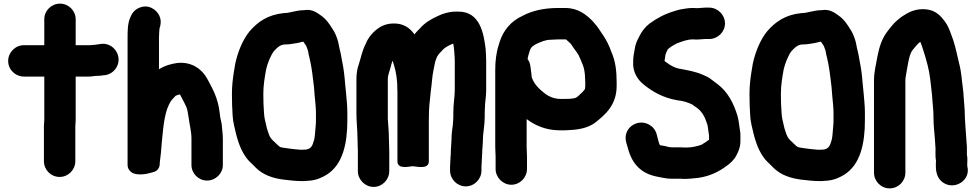

<svg xmlns="http://www.w3.org/2000/svg" viewBox="-20 -804 5377 1058"><path d="M224 -698V-555H112C64.1 -555 25 -515.4 25 -468C25 -420.1 64.7 -382 112 -382H224V-142C224 -135.3 222 -122.6 222 -110V84C222 131.8 260.5 171 308.5 171C356.5 171 395 131.8 395 84V-110C395 -116.1 397 -128.7 397 -142V-382H470C486.1 -382 500.9 -386 515 -386C527.2 -386 536.5 -386.8 550.4 -389.2L561.3 -390.2C584.9 -394.5 604.7 -407.4 618.1 -426.8C661.5 -489.6 607.1 -574 532.7 -561.6L521.5 -559.6C507.4 -557 488.9 -556.5 477.4 -555H397V-698C397 -745.4 357.7 -784 310.5 -784C263.3 -784 224 -745.4 224 -698Z M1121 191C1167.6 191 1208 152.6 1208 105V-35C1208 -66.2 1203.8 -90.8 1201.9 -116.8C1201.9 -117.3 1201.8 -118.4 1201.7 -119.1C1196.8 -148.3 1193.5 -150.9 1190.9 -179.3C1189.1 -199.1 1185.1 -216.6 1181.3 -233.7C1170.5 -277 1153.7 -311 1136 -343.9L1122 -369.9C1094.4 -421.1 1037.8 -465.9 955.9 -456.8C918.1 -451.4 885.8 -441.1 856 -422.7V-593C856 -612.5 857.8 -633.7 858.9 -646.9C866.1 -666.1 869.6 -691.5 858.3 -716.7C842.8 -751.4 797.5 -783.7 745.3 -760.3C719 -748.6 705.6 -728.4 696.8 -705.3C682.8 -671.9 683 -631.3 683 -591V104C683 113.2 685.4 122.5 690.2 130.3C705.6 154.9 734.1 157.1 753.6 157C773.4 157 792.8 153.3 807.6 149C824 144.1 838.3 144 850.6 128C862.6 112.5 859.2 100.6 860.8 88.1C865.6 50.1 867.7 36.8 871.9 -23C881 -120.7 888.5 -198.8 924.2 -250.3C930 -257.8 938.9 -266.5 948 -276.4C955.8 -279.7 962.7 -282.1 971.6 -283.9C979.6 -269.3 987.2 -254.7 995.5 -238.2C999.2 -230.2 1002.5 -223.3 1007.2 -213.8C1012.4 -200.1 1016.1 -180.6 1019.2 -157.7C1025.6 -109.7 1035 -81.7 1035 -38V105C1035 152 1074 191 1121 191Z M1547 -732C1546.4 -732 1545.3 -732 1544.5 -731.9C1455.7 -723 1400.8 -683.9 1355.9 -632.2C1318.5 -587.2 1290.3 -518.4 1276.6 -454.2C1276.5 -454 1276.4 -453.5 1276.3 -453.1L1268.3 -405C1262.6 -367.9 1258 -330.6 1258 -286C1258 -264.8 1258.3 -245 1259 -223.7C1261.7 -185.2 1260.3 -151.4 1269.7 -113.2C1283.9 -49.4 1298.5 10.5 1334.4 61.1C1347.3 80.2 1361.6 92 1373.3 103.7L1390.3 120.7C1428.5 158.8 1481.7 178.2 1542.9 185.8C1578.3 190.2 1609.9 194 1652.8 194C1664.7 193.2 1673 192.6 1681.7 191.9C1722 189.7 1755.3 173.9 1779.1 159.3C1869.1 103.9 1894 -13.5 1894 -140V-185C1894 -221.3 1889.5 -259.3 1886.9 -291.2L1881.9 -341.2C1878.6 -384.9 1874.1 -423.9 1865.5 -465C1861.2 -486.6 1858.7 -507.9 1852.1 -531.6C1847.5 -548.4 1846.5 -566.9 1838.6 -589.3C1832.1 -607.7 1825.3 -626.2 1810.8 -646.9C1795.4 -671.5 1778 -698.6 1747.1 -719.7C1730.3 -731.1 1700.6 -756.2 1656.2 -748C1611 -747.7 1578.1 -732 1547 -732ZM1651.4 -574.6C1655.9 -568 1660.4 -560.8 1667.5 -551C1669.5 -546.7 1672.2 -538.7 1675.6 -529.1C1679.1 -520.5 1678.8 -508.8 1684.9 -487.4C1693.8 -451.4 1700.5 -407.4 1705.2 -365.1L1710.1 -325.5L1714.1 -275C1716.3 -246.8 1721 -213.9 1721 -185V-140C1721 -128.1 1720.4 -117.1 1719.1 -105.6C1716.7 -80 1715.4 -49.6 1710.9 -32.7C1701.1 1.7 1693.6 14.8 1667.7 20C1661.6 20.1 1654.5 20.4 1647 21H1633.2C1612.2 18.9 1583.3 16.8 1564.5 13.4C1549.6 10.7 1531.6 9.4 1523.7 5.9C1513.7 0 1505.6 -9.9 1494.6 -19.7C1477.7 -34.7 1466.8 -46.6 1460.9 -66.2C1455.8 -83.5 1452.6 -86.8 1447.4 -111.3C1441.1 -139 1436.4 -153.6 1434.9 -180.8C1432.2 -212.2 1431 -249.9 1431 -285C1431 -336.3 1438.4 -375.4 1446.5 -422.1C1454 -455.3 1471.8 -498.5 1488.4 -521.1C1506.9 -541.6 1525 -559 1551 -559C1576.7 -559 1600.7 -564.3 1619.8 -567.3C1630.6 -568.9 1641.2 -573.2 1651.4 -574.6Z M2460 113V136C2460 183 2498.8 223 2546.5 223C2594.2 223 2633 183 2633 136V117C2633 106.9 2635 92.2 2635 76C2635 65.8 2637 55.9 2637 40C2637 19.2 2641 -8.6 2641 -34C2641 -71.6 2651 -111 2651 -158V-184C2651 -191 2652 -199.5 2652 -208C2652 -240.1 2659 -266.7 2659 -307V-470C2659 -481.9 2658.7 -493.5 2657.9 -505.6L2655.9 -534.7C2655.9 -535 2655.9 -535.7 2655.8 -536.1C2645.7 -617.3 2626 -740 2507 -740H2490C2452.9 -740 2420.1 -728.7 2394.5 -716.7C2358.3 -700.2 2322.1 -680.1 2294.6 -648L2282.3 -635.7C2275.4 -628.8 2270.7 -623.1 2264 -614.6C2260.7 -618.8 2257.2 -623.3 2253.1 -628.2C2229.9 -655.4 2199.4 -671.5 2164.8 -673.9C2124.1 -677.1 2094.2 -667.7 2068.3 -650.9C2039.4 -631.7 2010.1 -600.3 1996.2 -564.4C1976 -526.9 1968.7 -484.3 1956.5 -447.4C1947.9 -424.6 1944 -394.6 1944 -367V-182C1944 -134.5 1950 -83.8 1950 -40C1950 -18.6 1952 11.7 1952 30V139C1952 186.2 1991.8 226 2039 226C2086.6 226 2125 185.6 2125 139V30C2125 7.5 2123 -21.1 2123 -43C2123 -80 2118.9 -115.5 2117 -147.7V-367C2117 -386.4 2120.4 -391.5 2126 -412.1L2131.9 -431.8C2132 -432.1 2132.2 -432.6 2132.3 -432.9L2136.2 -448.5C2137.9 -454.7 2140.4 -462.5 2143.1 -469.8C2155.2 -436 2164.8 -397.1 2168 -353.1C2168 -349.1 2168.3 -343.3 2169 -336.5V-326.2C2169.7 -315.3 2170 -308.1 2170 -298V85C2170 132.9 2240.6 111.5 2255.2 112C2272.9 112.6 2343 132.2 2343 85V-131C2343 -152.1 2343.3 -172.8 2344 -193.2C2345.2 -230.8 2351 -264.2 2353.9 -302.2C2359.6 -339.9 2361.5 -385.6 2368.3 -415.3C2373.6 -437.5 2374.5 -451.8 2379.7 -469L2388 -491C2391.4 -495.8 2394.7 -500.8 2398.5 -506.7C2404.1 -513.8 2414.4 -522.3 2425.5 -535.1C2434.9 -544.1 2465.4 -560.6 2477.6 -563.6C2480.1 -550.9 2482 -535.4 2483.1 -520.2L2485.1 -492.1C2485.7 -484.4 2486 -477.4 2486 -470V-309C2486 -272 2478 -229.5 2478 -184V-161C2478 -154.4 2477.7 -147.6 2477.1 -140L2475.2 -115C2471.3 -91.7 2468 -62.3 2468 -36C2468 -19.6 2464 16.4 2464 40V47C2462.9 54 2462 66 2462 76C2462 86.7 2460 103.6 2460 113Z M2711 60V127C2711 174.2 2750.8 214 2798 214C2845.6 214 2884 173.6 2884 127V60C2884 42.2 2882 21.2 2882 5V-147.9C2925.6 -114.9 2985.6 -86.3 3061.3 -86C3084.9 -84.8 3111.4 -86.7 3131.6 -88.1C3182.6 -91.2 3230.2 -104.5 3262.6 -130.5C3315.5 -172.8 3378 -225.1 3378 -331V-352C3378 -410.6 3371.5 -467.6 3350.3 -514.2C3344.3 -531.7 3336.3 -551.2 3328.2 -567.6L3315.9 -590C3308.4 -603.8 3296.8 -618.7 3288.2 -632.3C3276 -652.1 3260.3 -671.7 3245.1 -688.3C3211.6 -721.8 3166.9 -760 3095 -760H3057C2977.6 -760 2913.3 -745.5 2859 -716.5C2797.6 -688.8 2752.5 -637.4 2732 -569.1L2727.1 -552.5C2714.6 -514.4 2709 -465.8 2709 -418V4C2709 24.7 2711 44.9 2711 60ZM3067 -259C3035 -259 3004.8 -271.9 2986.2 -285.9C2954.5 -310.5 2924.8 -336.2 2909.9 -378.5C2909.4 -388.6 2907.9 -400.1 2906.8 -408.3L2902.9 -437.7C2901.2 -452.2 2897.2 -465 2887.2 -478.8C2888.4 -486.8 2890.4 -495 2893 -504L2898 -521C2901.4 -533 2902.8 -534.7 2910.8 -545.5C2916 -550.2 2924.8 -556.3 2932.8 -560.5C2959.8 -572.9 2984.7 -585 3016 -585C3028.4 -585 3044.7 -587 3057 -587H3095C3096.7 -587 3098 -586.4 3100 -586.2C3101.3 -585.2 3104.2 -582.5 3107.3 -579.3C3115.6 -571.1 3123.5 -566.2 3128.8 -557.8C3136.6 -545.3 3147 -530.7 3158.7 -515.4L3167 -502.9C3172.4 -490.9 3176.3 -483.2 3179.9 -474.4L3190 -450.1C3198.8 -430.3 3204 -400.1 3204 -371C3204 -364.5 3205 -357.7 3205 -352V-331C3205 -325 3204.3 -319.5 3203.5 -313.4C3202.5 -312.1 3201.5 -311 3200.2 -309.3L3192.2 -299.3C3190.7 -297.2 3171.1 -278.8 3168.2 -276.4L3158.4 -268.5C3146.8 -259.3 3113.1 -259 3092 -259L3091.2 -259C3080.2 -258.2 3075.4 -259 3067 -259Z M3754 182C3775 182 3794.6 179.4 3809.5 177.9L3829.5 175.9C3829.8 175.8 3830.4 175.8 3830.8 175.7C3893.8 166 3941 141.8 3982.8 111.2C4001.5 97.4 4023.1 80.2 4037 53.8C4047.5 34.6 4060 7.1 4060 -25V-46C4060 -57.3 4060.6 -69.7 4058.5 -79.9C4053.9 -103.2 4052 -136.9 4044 -165C4023.6 -232.9 3991.9 -295.3 3937.6 -337.6C3919.9 -351.9 3912.2 -355.9 3901 -365.2C3883.8 -379.5 3867.8 -385.4 3853 -391.9C3810.4 -410.5 3765.6 -417.8 3718 -426.5C3695.5 -431.7 3672.6 -444.6 3654.5 -458.6C3650.1 -462.2 3645.6 -465.1 3642 -467.7V-469.4C3643 -476.9 3645.9 -491.2 3647.4 -504.3C3652.4 -516 3657.5 -529.7 3660.4 -533.3C3661.8 -534.1 3663.2 -535.1 3664.5 -536.2C3676.7 -546.9 3690.1 -555 3708 -564.1C3737.2 -575.1 3766.3 -587 3798 -587C3803.5 -587 3810.9 -586 3818 -586C3836.6 -586 3854 -589 3865 -589H3888C3934.6 -589 3975 -627.4 3975 -675C3975 -722.2 3935.2 -762 3888 -762H3865C3849.5 -762 3836.3 -759.2 3823.9 -759C3816.2 -759.5 3805.5 -760 3798 -760C3786.3 -760 3775.1 -759.3 3764.5 -757.7C3742.9 -754.7 3722.4 -751.9 3696.4 -742.8C3642.7 -727.3 3599.1 -703.2 3559.1 -674C3534 -654.9 3515.2 -629.6 3501.7 -601.3C3492.1 -583.4 3481 -561.8 3477.3 -532C3472.8 -511.4 3469.1 -487.8 3469 -461.9C3465.3 -407.6 3494.7 -364 3525.3 -339.6C3575.5 -298.5 3633 -265.4 3712.7 -251.4C3713.1 -251.3 3714.1 -251.2 3714.7 -251.1C3743.2 -248.5 3771.3 -239.4 3794.7 -228.2C3800.1 -223.4 3809.9 -217 3814.1 -214.2C3840.8 -196.4 3859.6 -171.2 3872.3 -133.1L3879 -113.1C3882 -100.1 3883.2 -78.8 3887 -57.6V-34.1C3875.4 -24.8 3860.4 -15.1 3845.3 -6.6C3822.1 2.3 3792 8.9 3760 9C3751.6 8.4 3742.1 8 3732 8H3682C3678.5 8 3676.9 7.6 3674.5 7.3L3662.4 5.5C3654.9 3.3 3642.5 0.3 3631.3 -1.6C3612.2 -5 3617.5 2.2 3607 -30.9L3598.1 -65.6C3591.4 -88.5 3576.9 -106.1 3556.6 -117.4C3491.8 -153.4 3408.8 -97.4 3431 -18.1L3440.9 15.8C3463.9 99.8 3512.7 152.7 3601.8 169.6C3625.9 173.4 3647.9 181 3682 181H3732C3740.5 181 3747.1 182 3754 182Z M4399 -732C4398.4 -732 4397.3 -732 4396.5 -731.9C4307.7 -723 4252.8 -683.9 4207.9 -632.2C4170.5 -587.2 4142.3 -518.4 4128.6 -454.2C4128.5 -454 4128.4 -453.5 4128.3 -453.1L4120.3 -405C4114.6 -367.9 4110 -330.6 4110 -286C4110 -264.8 4110.3 -245 4111 -223.7C4113.7 -185.2 4112.3 -151.4 4121.7 -113.2C4135.9 -49.4 4150.5 10.5 4186.4 61.1C4199.3 80.2 4213.6 92 4225.3 103.7L4242.3 120.7C4280.5 158.8 4333.7 178.2 4394.9 185.8C4430.3 190.2 4461.9 194 4504.8 194C4516.7 193.2 4525 192.6 4533.7 191.9C4574 189.7 4607.3 173.9 4631.1 159.3C4721.1 103.9 4746 -13.5 4746 -140V-185C4746 -221.3 4741.5 -259.3 4738.9 -291.2L4733.9 -341.2C4730.6 -384.9 4726.1 -423.9 4717.5 -465C4713.2 -486.6 4710.7 -507.9 4704.1 -531.6C4699.5 -548.4 4698.5 -566.9 4690.6 -589.3C4684.1 -607.7 4677.3 -626.2 4662.8 -646.9C4647.4 -671.5 4630 -698.6 4599.1 -719.7C4582.3 -731.1 4552.6 -756.2 4508.2 -748C4463 -747.7 4430.1 -732 4399 -732ZM4503.4 -574.6C4507.9 -568 4512.4 -560.8 4519.5 -551C4521.5 -546.7 4524.2 -538.7 4527.6 -529.1C4531.1 -520.5 4530.8 -508.8 4536.9 -487.4C4545.8 -451.4 4552.5 -407.4 4557.2 -365.1L4562.1 -325.5L4566.1 -275C4568.3 -246.8 4573 -213.9 4573 -185V-140C4573 -128.1 4572.4 -117.1 4571.1 -105.6C4568.7 -80 4567.4 -49.6 4562.9 -32.7C4553.1 1.7 4545.6 14.8 4519.7 20C4513.6 20.1 4506.5 20.4 4499 21H4485.2C4464.2 18.9 4435.3 16.8 4416.5 13.4C4401.6 10.7 4383.6 9.4 4375.7 5.9C4365.7 0 4357.6 -9.9 4346.6 -19.7C4329.7 -34.7 4318.8 -46.6 4312.9 -66.2C4307.8 -83.5 4304.6 -86.8 4299.4 -111.3C4293.1 -139 4288.4 -153.6 4286.9 -180.8C4284.2 -212.2 4283 -249.9 4283 -285C4283 -336.3 4290.4 -375.4 4298.5 -422.1C4306 -455.3 4323.8 -498.5 4340.4 -521.1C4358.9 -541.6 4377 -559 4403 -559C4428.7 -559 4452.7 -564.3 4471.8 -567.3C4482.6 -568.9 4493.2 -573.2 4503.4 -574.6Z M5135 10.8V53C5135 62.5 5135.7 70.2 5137.7 81.1C5137.4 84.7 5137 91.8 5137 97V112C5137 148.7 5147 181.5 5176.8 202.1C5240.1 245.8 5331.6 189.6 5310 111.3V97C5310 85.8 5312.4 65.6 5308 49V7C5308 6.7 5308 6.1 5308 5.7C5305.5 -40.7 5301.5 -75.8 5299 -119.4L5297 -154.7C5297 -167.5 5296.6 -181.6 5295.9 -192.6L5293.9 -222.7C5293.2 -234.1 5291.7 -244.1 5291 -259C5289.1 -306.8 5281.8 -342.8 5277.9 -385.7C5273.2 -423.1 5267.6 -448.1 5258.3 -483.9C5248.5 -527.8 5238.5 -571.9 5221.3 -614.2C5211.8 -639.5 5204.7 -662.3 5184.9 -688.1C5165.7 -714.2 5139.6 -742.3 5096.8 -750.5C5049.9 -759.6 5007.5 -746.8 4977.5 -729.7C4956.9 -717.6 4946.6 -711.3 4926.3 -694.1C4899.5 -671.3 4888.8 -654.1 4870.4 -631.5C4838.6 -590 4825.5 -545.8 4814.4 -490.4C4808.1 -450.4 4796 -410.5 4796 -359V147C4796 194.8 4834.5 234 4882.5 234C4930.5 234 4969 194.8 4969 147V-359C4969 -368.2 4969.8 -376.5 4971.6 -385.3C4981.3 -438.9 4987.5 -495.6 5005.9 -524.8C5023.4 -544.6 5035.1 -562.9 5051.2 -573.6C5057.3 -557.8 5063.6 -542.4 5069 -522.9C5084.8 -473.4 5100.2 -419.5 5106.1 -366.5C5109.9 -325 5116 -290.7 5118.1 -250.3C5121.3 -210.9 5124 -189.2 5124 -152C5124 -116.1 5128.5 -78.1 5131 -46C5131.2 -35 5133 -23.9 5133 -18C5133 -9 5134.3 -1 5135 10.8Z"/></svg>

Font: Smoothie
Style: Bd
Weight: 700
Foundry: Cannot Into Space Fonts
Version: Version 0.8